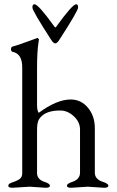

<svg xmlns="http://www.w3.org/2000/svg" viewBox="-20 -884 555 907"><path d="M238 -757Q241 -752 245 -757Q322 -864 340 -864Q349 -864 349 -848.5Q349 -833 261 -697Q250 -679 241 -679Q232 -679 221 -697Q133 -833 133 -848.5Q133 -864 143 -864Q161 -864 238 -757ZM196 3 120 -2 39 3Q19 3 19 -6.5Q19 -16 37 -22Q55 -28 62 -32Q85 -42 85 -65V-566Q85 -630 40 -639Q32 -641 32 -651.5Q32 -662 39 -664Q64 -670 155 -704L157 -705Q159 -705 164 -698Q164 -696 162 -684Q155 -640 155 -562V-388Q155 -361 163 -351Q248 -414 314 -414Q363 -414 395.5 -375Q428 -336 428 -278V-68Q428 -36 469 -24Q492 -16 492 -6.5Q492 3 472 3L394 -2L316 3Q296 3 296 -6.5Q296 -16 319 -24Q358 -36 358 -68V-272Q358 -308 328.5 -335Q299 -362 265 -362Q210 -362 182 -340Q166 -327 160.5 -312.5Q155 -298 155 -268V-65Q156 -35 193 -24Q216 -16 216 -6.5Q216 3 196 3Z"/></svg>

Font: EB Garamond
Style: Regular
Weight: 400
Version: Version 0.012